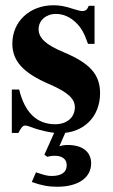

<svg xmlns="http://www.w3.org/2000/svg" viewBox="-20 -493 429 731"><path d="M340 -326V-471H318C312 -456 306 -451 293 -451C287 -451 278 -453 262 -458C230 -469 207 -473 184 -473C93 -473 27 -411 27 -327C27 -261 68 -215 169 -172C238 -142 265 -117 265 -85C265 -46 235 -20 190 -20C120 -20 74 -65 53 -152H25V13H50C61 -8 67 -15 76 -15C81 -15 89 -13 99 -9C128 3 179 14 207 14C298 14 361 -48 361 -138C361 -209 323 -252 223 -294C155 -322 127 -348 127 -382C127 -415 155 -440 193 -440C220 -440 246 -429 268 -408C289 -388 300 -369 315 -326ZM234 0H192L149 96L160 104C171 101 179 100 188 100C217 100 234 113 234 136C234 163 214 177 176 177C160 177 147 173 123 165L117 163L101 200C138 213 164 218 198 218C277 218 327 184 327 129C327 85 294 59 238 59C226 59 218 60 206 64Z"/></svg>

Font: XITS Math
Style: Bold
Weight: 700
Designer: MicroPress Inc., with final additions and corrections provided by Coen Hoffman, Elsevier (retired)
Version: Version 1.105